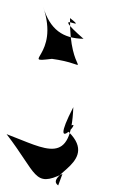

<svg xmlns="http://www.w3.org/2000/svg" viewBox="-37 -558 350 584"><path d="M140 6C95 -27 276 -66 163 -165C239 -222 98 -62 186 -232C179 -51 105 -104 -17 -150C76 -29 66 13 153 -29ZM140 -376C251 -356 173 -326 176 -503C239 -454 105 -538 217 -440C154 -441 115 -468 94 -538C146 -386 20 -367 121 -379Z"/></svg>

Font: Asimov Silicon
Style: Regular
Weight: 400
Designer: Google
Version: Version 2.000980; 2014